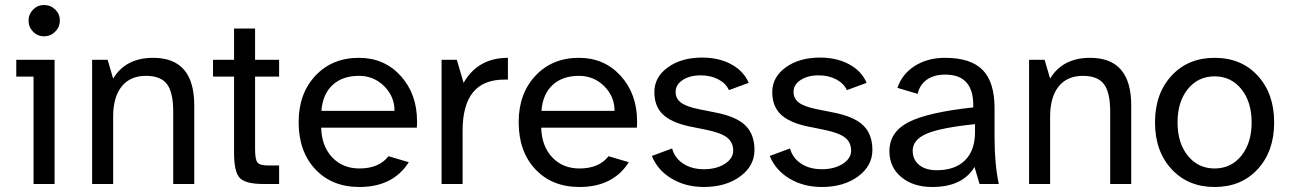

<svg xmlns="http://www.w3.org/2000/svg" viewBox="-20 -735 5148 767"><path d="M94 -653Q94 -678 112 -696.5Q130 -715 156 -715Q182 -715 200.5 -697Q219 -679 219 -653Q219 -627 200.5 -608.5Q182 -590 156 -590Q130 -590 112 -608.5Q94 -627 94 -653ZM114 0V-429H45V-496H198V0Z M563 -432Q500 -432 466 -389.5Q432 -347 432 -269V0H348V-496H410L432 -421Q482 -504 592 -504Q756 -504 756 -314V0H672V-289Q672 -366 647 -399Q622 -432 563 -432Z M999 -138Q999 -98 1008.5 -86Q1018 -74 1050 -74H1095V0H1032Q961 0 938 -24Q915 -48 915 -124V-429H831V-496H915V-621H999V-496H1095V-429H999Z M1556 -292Q1556 -350 1514.5 -391Q1473 -432 1414 -432Q1348 -432 1308.5 -395.5Q1269 -359 1264 -292ZM1613 -87Q1550 12 1416 12Q1306 12 1239.5 -59Q1173 -130 1173 -247Q1173 -361 1240 -432.5Q1307 -504 1414 -504Q1515 -504 1580.5 -432Q1646 -360 1646 -250Q1646 -232 1645 -225H1263Q1265 -151 1307 -106.5Q1349 -62 1416 -62Q1494 -62 1532 -111Z M1744 0V-496H1805L1832 -404Q1889 -504 2009 -504V-417H1994Q1828 -417 1828 -213V0Z M2435 -292Q2435 -350 2393.5 -391Q2352 -432 2293 -432Q2227 -432 2187.5 -395.5Q2148 -359 2143 -292ZM2492 -87Q2429 12 2295 12Q2185 12 2118.5 -59Q2052 -130 2052 -247Q2052 -361 2119 -432.5Q2186 -504 2293 -504Q2394 -504 2459.5 -432Q2525 -360 2525 -250Q2525 -232 2524 -225H2142Q2144 -151 2186 -106.5Q2228 -62 2295 -62Q2373 -62 2411 -111Z M2994 -136Q2994 -72 2936.5 -30Q2879 12 2792 12Q2719 12 2663 -21.5Q2607 -55 2584 -112L2665 -142Q2675 -104 2709 -81.5Q2743 -59 2792 -59Q2842 -59 2875.5 -80.5Q2909 -102 2909 -133Q2909 -167 2884 -186Q2859 -205 2799 -217L2730 -231Q2659 -247 2626.5 -279.5Q2594 -312 2594 -367Q2594 -427 2648 -466Q2702 -505 2785 -505Q2852 -505 2901.5 -478Q2951 -451 2971 -404L2892 -375Q2880 -402 2849.5 -418Q2819 -434 2779 -434Q2736 -434 2707.5 -415.5Q2679 -397 2679 -368Q2679 -341 2700.5 -325Q2722 -309 2771 -299L2836 -286Q2920 -270 2957 -234.5Q2994 -199 2994 -136Z M3465 -136Q3465 -72 3407.5 -30Q3350 12 3263 12Q3190 12 3134 -21.5Q3078 -55 3055 -112L3136 -142Q3146 -104 3180 -81.5Q3214 -59 3263 -59Q3313 -59 3346.5 -80.5Q3380 -102 3380 -133Q3380 -167 3355 -186Q3330 -205 3270 -217L3201 -231Q3130 -247 3097.5 -279.5Q3065 -312 3065 -367Q3065 -427 3119 -466Q3173 -505 3256 -505Q3323 -505 3372.5 -478Q3422 -451 3442 -404L3363 -375Q3351 -402 3320.5 -418Q3290 -434 3250 -434Q3207 -434 3178.5 -415.5Q3150 -397 3150 -368Q3150 -341 3171.5 -325Q3193 -309 3242 -299L3307 -286Q3391 -270 3428 -234.5Q3465 -199 3465 -136Z M3626 -133Q3626 -97 3652 -76Q3678 -55 3722 -55Q3795 -55 3835 -94.5Q3875 -134 3875 -208V-239Q3738 -225 3682 -201Q3626 -177 3626 -133ZM3873 -68Q3825 12 3704 12Q3628 12 3580.5 -27.5Q3533 -67 3533 -131Q3533 -207 3608.5 -246.5Q3684 -286 3868 -306V-315Q3868 -437 3756 -437Q3712 -437 3683 -417Q3654 -397 3646 -360L3565 -384Q3584 -440 3635 -472Q3686 -504 3755 -504Q3858 -504 3905.5 -455.5Q3953 -407 3953 -303V-187Q3953 -79 3970 0H3893Z M4306 -432Q4243 -432 4209 -389.5Q4175 -347 4175 -269V0H4091V-496H4153L4175 -421Q4225 -504 4335 -504Q4499 -504 4499 -314V0H4415V-289Q4415 -366 4390 -399Q4365 -432 4306 -432Z M4725 -379Q4684 -328 4684 -246Q4684 -164 4725 -113Q4766 -62 4832 -62Q4898 -62 4939 -113Q4980 -164 4980 -246Q4980 -328 4939 -379Q4898 -430 4832 -430Q4766 -430 4725 -379ZM4832 12Q4726 12 4660 -59.5Q4594 -131 4594 -246Q4594 -361 4660 -432.5Q4726 -504 4832 -504Q4939 -504 5004.5 -432.5Q5070 -361 5070 -246Q5070 -131 5004.5 -59.5Q4939 12 4832 12Z"/></svg>

Font: Atkinson Hyperlegible Pro
Style: Regular
Weight: 400
Designer: Elliott Scott, Megan Eiswerth, Linus Boman, Theodore Petrosky, Jacob Perez
Foundry: Braille Institute
Version: Version 1.5.1